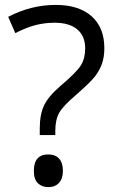

<svg xmlns="http://www.w3.org/2000/svg" viewBox="-20 -744 469 778"><path d="M141.1 -196.8V-223.1Q141.1 -280.3 158.7 -317.1Q176.3 -354 224.1 -395Q290.5 -451.2 307.9 -479.5Q325.2 -507.8 325.2 -547.9Q325.2 -597.7 293.2 -624.8Q261.2 -651.9 201.2 -651.9Q162.6 -651.9 126 -642.8Q89.4 -633.8 42 -609.9L13.2 -675.8Q105.5 -724.1 206.1 -724.1Q299.3 -724.1 351.1 -678.2Q402.8 -632.3 402.8 -548.8Q402.8 -513.2 393.3 -486.1Q383.8 -459 365.2 -434.8Q346.7 -410.6 285.2 -356.9Q235.8 -314.9 220 -287.1Q204.1 -259.3 204.1 -212.9V-196.8ZM117.2 -51.8Q117.2 -118.2 175.8 -118.2Q204.1 -118.2 219.5 -101.1Q234.9 -84 234.9 -51.8Q234.9 -20.5 219.2 -3.2Q203.6 14.2 175.8 14.2Q150.4 14.2 133.8 -1.2Q117.2 -16.6 117.2 -51.8Z"/></svg>

Font: f0_2797  
Style: Regular
Weight: 400
Foundry: Ascender Corporation
Version: Version 1.10